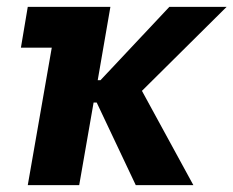

<svg xmlns="http://www.w3.org/2000/svg" viewBox="-20 -540 681 560"><path d="M41 -401H131L61 0H211L253 -241H262L376 0H544L394 -275L641 -520H474L273 -306H265L302 -520H61Z"/></svg>

Font: Fixel Text 20240404
Style: Bold Italic
Weight: 700
Width: 4
Italic angle: -10°
Designer: AlfaBravo + MacPaw
Foundry: Kyrylo Tkachov, Marchela Mozhyna, Serhii Makarenko, Maria Weinstein, Zakhar Kryvoshyya
Version: Version 1.211;Glyphs 3.2 (3225)